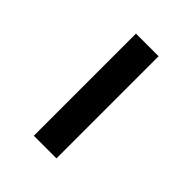

<svg xmlns="http://www.w3.org/2000/svg" viewBox="13 -496 432 432"><g transform="rotate(-45 229.5 -280.0)"><path d="M67 -316H392V-244H67Z"/></g></svg>

Font: EncodeSans
Style: Regular
Weight: 400
Designer: Pablo Impallari, Andres Torresi
Foundry: Pablo Impallari, Andres Torresi
Version: Version 1.000; ttfautohint (v1.4.1)